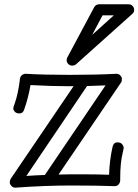

<svg xmlns="http://www.w3.org/2000/svg" viewBox="-20 -860 636 882"><path d="M464.8 -467.8Q442.9 -466.8 422.1 -466.3Q401.4 -465.8 379.9 -464.8L101.1 -51.8Q122.1 -53.7 143.1 -54.4Q164.1 -55.2 186 -56.2ZM297.9 -59.1H378.9Q436 -59.1 481 -57.1Q482.9 -121.6 497.1 -186Q502.4 -206.1 518.6 -206.1Q534.7 -206.1 541.3 -197.3Q547.9 -188.5 547.9 -184.1V-177.7Q547.9 -176.3 543.9 -159.2Q532.2 -112.8 532.2 -40V-30.8Q531.2 -19.5 524.4 -12.2Q517.6 -4.9 506.8 -4.9H505.9Q426.8 -7.8 305.9 -7.8Q185.1 -7.8 51.8 2H49.8Q39.6 2 32.2 -6.1Q24.9 -14.2 24.9 -20.5Q24.9 -31.7 28.8 -38.1L317.9 -463.9H297.9Q216.8 -463.9 120.1 -469.2Q110.4 -411.1 90.8 -356Q85 -338.9 69.8 -338.9Q54.7 -338.9 47.9 -346.9Q41 -355 41 -360.4Q41 -368.2 47.9 -385.7Q63 -426.8 71.8 -498Q72.8 -507.8 80.3 -514.4Q87.9 -521 97.2 -521H99.1Q180.7 -516.1 300 -516.1Q419.4 -516.1 513.2 -521H515.1Q526.4 -521 533.2 -512.9Q540 -504.9 540 -498Q540 -485.8 536.1 -481L249 -58.1Q272.9 -59.1 297.9 -59.1ZM502.9 -789.6H451.2L403.3 -699.7ZM586.9 -795.4 329.1 -564.5Q321.8 -558.6 311.3 -558.6Q300.8 -558.6 293.5 -566.2Q286.1 -573.7 286.1 -582Q286.1 -590.3 289.1 -595.7L413.1 -827.6Q420.9 -840.3 436 -840.3H570.3Q581.5 -840.3 588.9 -832.8Q596.2 -825.2 596.2 -814Q596.2 -802.7 586.9 -795.4Z"/></svg>

Font: Ribeye Marrow
Style: Regular
Weight: 400
Designer: Astigmatic (AOETI)
Foundry: Astigmatic (AOETI)
Version: Version 1.000